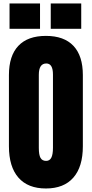

<svg xmlns="http://www.w3.org/2000/svg" viewBox="-20 -1073 526 1101"><path d="M31.2 -234.4V-642.6Q31.2 -752.9 85.2 -810.1Q139.2 -867.2 243.2 -867.2Q347.2 -867.2 401.1 -810.1Q455.1 -752.9 455.1 -642.6V-234.4Q455.1 -116.7 400.6 -54.4Q346.2 7.8 243.2 7.8Q140.1 7.8 85.7 -54.4Q31.2 -116.7 31.2 -234.4ZM244.6 -150.4Q264.6 -150.4 274.2 -168.7Q283.7 -187 283.7 -226.1V-645.5Q283.7 -709 245.6 -709Q202.6 -709 202.6 -644V-225.1Q202.6 -184.6 212.4 -167.5Q222.2 -150.4 244.6 -150.4ZM445.8 -907.7H271V-1053.2H445.8ZM209.5 -907.7H34.7V-1053.2H209.5Z"/></svg>

Font: Anton
Style: Regular
Weight: 400
Designer: Vernon Adams, Tural Alisoy
Foundry: Vernon Adams
Version: Version 2.300